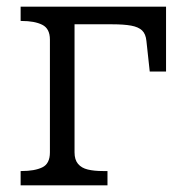

<svg xmlns="http://www.w3.org/2000/svg" viewBox="-20 -557 563 577"><path d="M130 -99V-438Q130 -471 107 -482.5Q84 -494 45 -494H42V-537H204V-99Q204 -77 214.5 -64.5Q225 -52 244 -47.5Q263 -43 289 -43H303V0H42V-43H45Q84 -43 107 -54Q130 -65 130 -99ZM157 -484V-537H479V-342H430L420 -434Q418 -455 407 -465.5Q396 -476 374 -480Q352 -484 317 -484Z"/></svg>

Font: Roboto Serif Light
Style: Regular
Weight: 300
Designer: Greg Gazdowicz
Foundry: Commercial Type
Version: Version 1.008